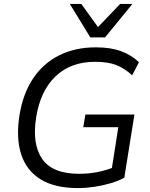

<svg xmlns="http://www.w3.org/2000/svg" viewBox="-20 -957 771 986"><path d="M380.9 8.9Q259.8 8.9 187 -37Q114.2 -82.9 88 -166.9Q61.9 -250.9 79.9 -364.4Q97.9 -476.4 150 -554.2Q202.1 -631.9 284.1 -672.9Q366 -713.9 471.7 -713.9Q549.3 -713.9 602.7 -693.8Q656.1 -673.7 693.6 -637.5L658.8 -570.4Q618.3 -607.2 576.2 -623.4Q534 -639.6 467.8 -639.6Q343.3 -639.6 265 -564.7Q186.8 -489.9 165.6 -353.4Q144 -217.5 196.4 -141Q248.7 -64.5 386.5 -64.5Q438.3 -64.5 484.4 -74.1Q530.5 -83.7 576.1 -102.8L548.7 -56.3L587.6 -303.9H407.7L418.4 -368.7H670.3L618.4 -44.5Q588.6 -28 548.2 -16Q507.7 -4.1 464.3 2.4Q420.9 8.9 380.9 8.9ZM443.8 -765 338.5 -936.9H397.5L483.3 -818L597.1 -936.9H660L519.6 -765Z"/></svg>

Font: Mulish ExtraLight
Style: Italic
Weight: 200
Italic angle: -9°
Designer: Vernon Adams
Foundry: Vernon Adams
Version: Version 3.603